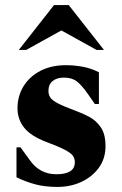

<svg xmlns="http://www.w3.org/2000/svg" viewBox="-20 -727 481 757"><path d="M207 10Q156 10 118 -0.5Q80 -11 45 -28V-146H61L98 -95Q137 -40 202 -40Q275 -40 275 -87Q275 -103 266.5 -114Q258 -125 233.5 -137.5Q209 -150 161 -168Q101 -191 75 -224Q49 -257 49 -300Q49 -348 72.5 -386.5Q96 -425 139 -447.5Q182 -470 240 -470Q272 -470 305.5 -464Q339 -458 370 -442V-317H354L324 -360Q302 -391 283 -406Q264 -421 232 -421Q204 -421 187.5 -407.5Q171 -394 171 -369Q171 -354 178 -343Q185 -332 207.5 -320Q230 -308 276 -291Q304 -281 331.5 -266.5Q359 -252 377.5 -225Q396 -198 396 -151Q396 -102 370 -66Q344 -30 301 -10Q258 10 207 10ZM54 -530 193 -707H251L390 -530H361L222 -607L83 -530Z"/></svg>

Font: Spectral ExtraBold
Style: Regular
Weight: 800
Designer: Jean-Baptiste Levee
Foundry: Production Type
Version: Version 2.001